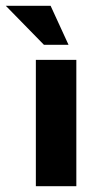

<svg xmlns="http://www.w3.org/2000/svg" viewBox="-52 -644 356 664"><path d="M72 -437H212V0H72ZM-32 -624H123L185 -489H100Z"/></svg>

Font: Reem Kufi
Style: Bold
Weight: 700
Designer: Khaled Hosny
Version: Version 1.001